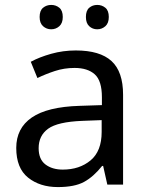

<svg xmlns="http://www.w3.org/2000/svg" viewBox="-20 -750 601 780"><path d="M288 -545Q386 -545 433 -502Q480 -459 480 -365V0H416L399 -76H395Q360 -32 321.5 -11Q283 10 215 10Q142 10 94 -28.5Q46 -67 46 -149Q46 -229 109 -272.5Q172 -316 303 -320L394 -323V-355Q394 -422 365 -448Q336 -474 283 -474Q241 -474 203 -461.5Q165 -449 132 -433L105 -499Q140 -518 188 -531.5Q236 -545 288 -545ZM314 -259Q214 -255 175.5 -227Q137 -199 137 -148Q137 -103 164.5 -82Q192 -61 235 -61Q303 -61 348 -98.5Q393 -136 393 -214V-262ZM141 -681Q141 -707 155 -718.5Q169 -730 188 -730Q207 -730 221 -718.5Q235 -707 235 -681Q235 -656 221 -643.5Q207 -631 188 -631Q169 -631 155 -643.5Q141 -656 141 -681ZM329 -681Q329 -707 342.5 -718.5Q356 -730 375 -730Q394 -730 408 -718.5Q422 -707 422 -681Q422 -656 408 -643.5Q394 -631 375 -631Q356 -631 342.5 -643.5Q329 -656 329 -681Z"/></svg>

Font: Noto Sans Nag Mundari
Style: Regular
Weight: 400
Designer: Muthu Nedumaran
Version: Version 1.000; ttfautohint (v1.8.4.7-5d5b)